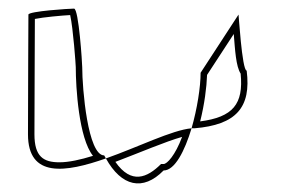

<svg xmlns="http://www.w3.org/2000/svg" viewBox="-20 -572 660 446"><path d="M45 -260C45 -158 132 -171 226 -204C225 -206 223 -209 222 -211C184 -211 171 -366 171 -416C171 -424 163 -552 152 -552C142 -552 46 -546 46 -538C46 -538 45 -340 45 -260ZM60 -260C60 -329 61 -489 61 -528C80 -532 124 -536 143 -537C150 -506 156 -421 156 -416C156 -369 163 -251 196 -210C167 -201 140 -195 118 -195C81 -195 60 -208 60 -260ZM226 -204C262 -139 312 -127 360 -176C386 -176 409 -221 425 -274C380 -270 300 -230 226 -204ZM248 -196C306 -218 364 -243 403 -254C387 -211 368 -191 360 -191H354C322 -159 285 -143 248 -196ZM425 -274H432C528 -282 564 -322 553 -408C542 -408 534 -546 534 -538L446 -403C446 -370 438 -319 425 -274ZM445 -290C455 -330 460 -369 461 -398L523 -493C526 -456 528 -418 539 -401C546 -330 521 -300 445 -290Z"/></svg>

Font: Ampere
Style: OuLn
Weight: 400
Version: Version 1